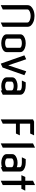

<svg xmlns="http://www.w3.org/2000/svg" viewBox="1758 -2554 816 4371"><g transform="rotate(90 2165.5 -369.0)"><path d="M97.7 19.5V-585.9Q97.7 -675.3 208.5 -721.2Q270.5 -747.1 344.2 -747.1Q418 -747.1 480 -721.2Q590.8 -675.3 590.8 -585.9V-24.4L498 19.5H493.2V-585.9Q493.2 -619.6 434.1 -643.1Q393.1 -659.2 344.2 -659.2Q295.4 -659.2 254.4 -643.1Q195.3 -619.6 195.3 -585.9V-24.4L102.5 19.5Z M859.4 -127Q859.4 -102.5 889.9 -90.3Q920.4 -78.1 964.4 -78.1Q1008.3 -78.1 1038.8 -90.3Q1069.3 -102.5 1069.3 -127V-410.2Q1069.3 -434.6 1038.8 -446.8Q1008.3 -459 964.4 -459Q920.4 -459 889.9 -446.8Q859.4 -434.6 859.4 -410.2ZM761.7 -109.9V-427.2Q761.7 -491.7 853 -527.8Q902.3 -546.9 964.4 -546.9Q1026.4 -546.9 1075.7 -527.8Q1167 -491.7 1167 -427.2V-109.9Q1167 -45.4 1075.7 -9.3Q1026.4 9.8 964.4 9.8Q902.3 9.8 853 -9.3Q761.7 -45.4 761.7 -109.9Z M1428.7 19.5 1240.2 -516.6 1324.7 -556.6H1329.6L1467.8 -149.4L1603 -556.6H1607.9L1692.4 -516.6L1518.1 -20.5L1433.6 19.5Z M2136.7 -24.4 2043.9 19.5H2039.1V-6.8Q1992.2 9.8 1939 9.8Q1881.8 9.8 1832.5 -9.3Q1741.2 -45.4 1741.2 -109.9V-241.7Q1741.2 -307.1 1832.5 -342.3Q1881.8 -361.3 1939 -361.3Q1992.7 -361.3 2039.1 -344.7V-410.2Q2039.1 -434.6 2008.5 -446.8Q1978 -459 1934.1 -459H1815.4V-463.9L1854.5 -546.9H1934.1Q1996.1 -546.9 2045.4 -527.8Q2136.7 -492.7 2136.7 -427.2ZM1838.9 -127Q1838.9 -102.5 1869.4 -90.3Q1899.9 -78.1 1939 -78.1Q1978 -78.1 2008.5 -90.3Q2039.1 -102.5 2039.1 -127V-224.6Q2039.1 -249 2008.5 -261.2Q1978 -273.4 1939 -273.4Q1899.9 -273.4 1869.1 -261.2Q1838.9 -249 1838.9 -224.6Z M2698.2 19.5V-712.9L2750 -737.3H3059.6V-732.4L3020 -648.4H2795.9V-413.1H3059.6V-408.2L3020 -324.2H2795.9V-24.4L2703.1 19.5Z M3245.1 19.5V-712.9L3337.9 -756.8H3342.8V-24.4L3250 19.5Z M3884.8 -24.4 3792 19.5H3787.1V-6.8Q3740.2 9.8 3687 9.8Q3629.9 9.8 3580.6 -9.3Q3489.3 -45.4 3489.3 -109.9V-241.7Q3489.3 -307.1 3580.6 -342.3Q3629.9 -361.3 3687 -361.3Q3740.7 -361.3 3787.1 -344.7V-410.2Q3787.1 -434.6 3756.6 -446.8Q3726.1 -459 3682.1 -459H3563.5V-463.9L3602.5 -546.9H3682.1Q3744.1 -546.9 3793.5 -527.8Q3884.8 -492.7 3884.8 -427.2ZM3586.9 -127Q3586.9 -102.5 3617.4 -90.3Q3647.9 -78.1 3687 -78.1Q3726.1 -78.1 3756.6 -90.3Q3787.1 -102.5 3787.1 -127V-224.6Q3787.1 -249 3756.6 -261.2Q3726.1 -273.4 3687 -273.4Q3647.9 -273.4 3617.2 -261.2Q3586.9 -249 3586.9 -224.6Z M4095.7 19.5V-448.2H3970.2V-453.1L4009.8 -537.1H4095.7V-712.9L4188.5 -756.8H4193.4V-537.1H4318.8V-532.2L4279.3 -448.2H4193.4V-24.4L4100.6 19.5Z"/></g></svg>

Font: Nova Flat
Style: Book
Weight: 400
Version: Version 2.000